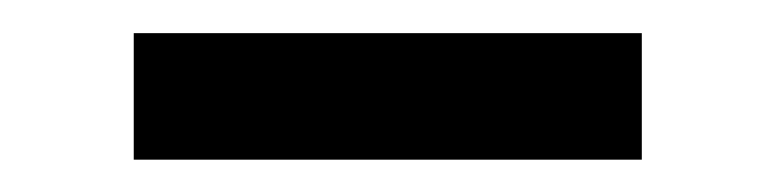

<svg xmlns="http://www.w3.org/2000/svg" viewBox="-20 -361 473 117"><path d="M371.1 -263.7H61.5V-340.8H371.1Z"/></svg>

Font: Pretendard Std Variable
Style: Regular
Weight: 400
Designer: Base glyphs from Inter by Rasmus Andersson; Hangeul glyphs from Noto Sans CJK(Source Han Sans) by Jang Soo-young and Kan
Foundry: Kil Hyung-jin
Version: Version 1.309;Glyphs 3.2 (3225)